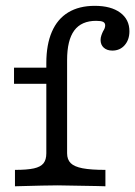

<svg xmlns="http://www.w3.org/2000/svg" viewBox="-20 -651 472 671"><path d="M141.9 -115.3V-430.6Q141.9 -495.2 161.3 -539.9Q180.6 -584.7 218.5 -607.7Q256.5 -630.6 311.3 -630.6Q367.7 -630.6 400 -606.9Q432.3 -583.1 432.3 -541.9Q432.3 -512.1 415.7 -493.1Q399.2 -474.2 372.6 -474.2Q354 -474.2 342.7 -484.3Q331.5 -494.4 331.5 -511.3Q331.5 -519.4 334.3 -527.4Q337.1 -535.5 340.3 -541.9Q343.5 -546.8 345.6 -552Q347.6 -557.3 347.6 -562.1Q347.6 -571 340.3 -574.6Q333.1 -578.2 316.1 -578.2Q264.5 -578.2 239.5 -544.4Q214.5 -510.5 214.5 -441.1V-115.3Q214.5 -93.5 227 -81Q239.5 -68.5 268.5 -62.9Q297.6 -57.3 348.4 -57.3V0L320.2 -0.8Q206.5 -3.2 181.5 -3.2Q145.2 -3.2 32.3 0V-57.3Q75 -57.3 98.4 -62.5Q121.8 -67.7 131.9 -80.2Q141.9 -92.7 141.9 -115.3ZM29 -414.5H179.8V-358.1H29Z"/></svg>

Font: Playfair Micro SmCond SmLight
Style: Regular
Weight: 360
Width: 4
Designer: Claus Eggers Sørensen
Foundry: Claus Eggers Sørensen
Version: Version 2.100;Glyphs 3.2 (3219)